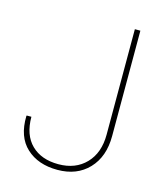

<svg xmlns="http://www.w3.org/2000/svg" viewBox="-108 -794 766 888"><g transform="rotate(15 274.5 -350.5)"><path d="M427.7 -710.9H454.1V-206.1Q454.1 -106.9 398.2 -48.3Q342.3 10.3 249.5 10.3Q156.7 10.3 100.6 -41.5Q44.4 -93.3 46.9 -192.9L47.9 -195.8H70.3Q70.3 -108.9 117.7 -62.5Q165 -16.1 247.1 -16.1Q329.1 -16.1 378.4 -67.4Q427.7 -118.7 427.7 -206.1Z"/></g></svg>

Font: Roboto-Thin
Style: Regular
Weight: 250
Designer: Google
Version: Version 1.100141; 2013; ttfautohint (v0.94.14-c901) -l 8 -r 